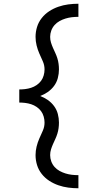

<svg xmlns="http://www.w3.org/2000/svg" viewBox="-20 -853 540 1026"><path d="M399 153Q372 153 345 149.5Q318 146 292 137Q266 128 243 113Q220 98 203 76.5Q186 55 178 29Q170 3 170 -24Q170 -47 175.5 -69.5Q181 -92 190 -112.5Q199 -133 208.5 -154Q218 -175 218 -198Q218 -214 213.5 -230Q209 -246 199.5 -259Q190 -272 176 -281.5Q162 -291 146.5 -296Q131 -301 115 -303Q99 -305 83 -305V-375Q99 -375 115 -377Q131 -379 146.5 -384Q162 -389 176 -398.5Q190 -408 199.5 -421Q209 -434 213.5 -450Q218 -466 218 -482Q218 -505 208.5 -526Q199 -547 190 -567.5Q181 -588 175.5 -610.5Q170 -633 170 -656Q170 -683 178 -709Q186 -735 203 -756.5Q220 -778 243 -793Q266 -808 292 -817Q318 -826 345 -829.5Q372 -833 399 -833V-763Q381 -763 364 -761Q347 -759 330.5 -754Q314 -749 298.5 -740.5Q283 -732 271.5 -719Q260 -706 254 -689.5Q248 -673 248 -656Q248 -640 252.5 -625.5Q257 -611 263 -597.5Q269 -584 275.5 -570Q282 -556 286.5 -541.5Q291 -527 293 -512Q295 -497 295 -482Q295 -459 289 -436Q283 -413 269 -394Q255 -375 235.5 -361.5Q216 -348 195 -340Q216 -332 235.5 -318.5Q255 -305 269 -286Q283 -267 289 -244Q295 -221 295 -198Q295 -183 293 -168Q291 -153 286.5 -138.5Q282 -124 275.5 -110Q269 -96 263 -82.5Q257 -69 252.5 -54.5Q248 -40 248 -24Q248 -7 254 9.5Q260 26 271.5 39Q283 52 298.5 60.5Q314 69 330.5 74Q347 79 364 81Q381 83 399 83Z"/></svg>

Font: Iosevka www.saffi
Style: Regular
Weight: 400
Monospace: yes
Designer: Belleve Invis
Foundry: Belleve Invis
Version: Version 22.0.2; ttfautohint (v1.8.3)